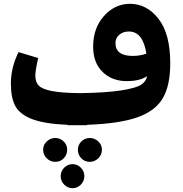

<svg xmlns="http://www.w3.org/2000/svg" viewBox="-20 -637 959 1006"><path d="M661 -617Q749 -617 810.5 -538.5Q872 -460 872 -305Q872 -188 832.5 -121.5Q793 -55 699 -22Q605 11 436 17V19H388H335L334 17Q214 12 149.5 -12.5Q85 -37 61 -80Q37 -123 37 -200Q37 -282 77 -364L180 -333Q165 -266 165 -242Q165 -207 183 -188.5Q201 -170 252 -160Q303 -150 401 -149Q538 -151 616 -163.5Q694 -176 719.5 -193Q745 -210 751 -238Q713 -212 644 -212Q567 -212 517.5 -260Q468 -308 468 -393Q468 -490 525 -553.5Q582 -617 661 -617ZM585 -411Q585 -344 676 -344Q714 -344 747 -356Q729 -472 655 -472Q625 -472 605 -455Q585 -438 585 -411ZM332 147Q332 174 314 192.5Q296 211 270 211Q244 211 225 192.5Q206 174 206 147Q206 122 225 104Q244 86 270 86Q295 86 313.5 104Q332 122 332 147ZM450 86Q476 86 495 104Q514 122 514 147Q514 174 495 192.5Q476 211 450 211Q424 211 406 192.5Q388 174 388 147Q388 122 406.5 104Q425 86 450 86ZM316.5 241.5Q335 223 360 223Q385 223 403.5 241.5Q422 260 422 286Q422 312 403.5 330.5Q385 349 360 349Q335 349 316.5 330.5Q298 312 298 286Q298 260 316.5 241.5Z"/></svg>

Font: FiraGO ExtraBold
Style: Regular
Weight: 800
Designer: bBox Type
Foundry: bBox Type GmbH
Version: Version 1.001;PS 001.001;hotconv 1.0.88;makeotf.lib2.5.64775